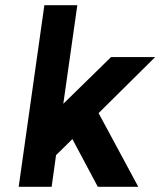

<svg xmlns="http://www.w3.org/2000/svg" viewBox="-20 -720 618 740"><path d="M52 0H179L196 -122L259 -184L357 0H513L360 -284L578 -500H408L224 -320L278 -700H151Z"/></svg>

Font: Unageo
Style: Bold-Italic
Weight: 700
Designer: Richard Sepsi
Foundry: Richard Sepsi
Version: Version 2.000